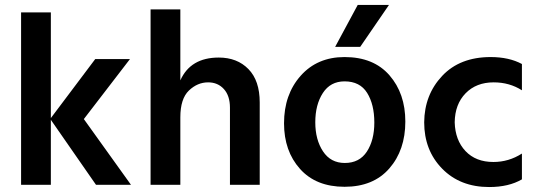

<svg xmlns="http://www.w3.org/2000/svg" viewBox="-20 -745 2162 774"><path d="M185 0H65V-695H185V-269L364 -507H504L318 -265L508 0H367L185 -262Z M1027 0H907V-311Q907 -359 882.5 -386Q858 -413 819 -413Q776 -413 741.5 -380Q707 -347 707 -272V0H587V-707H707V-421Q748 -513 862 -513Q936 -513 981.5 -466.5Q1027 -420 1027 -332Z M1614 -255Q1614 -140 1549.5 -66Q1485 8 1369 8Q1254 8 1189.5 -64Q1125 -136 1125 -248Q1125 -364 1192 -439.5Q1259 -515 1369 -515Q1486 -515 1550 -441.5Q1614 -368 1614 -255ZM1251 -252Q1251 -182 1282 -135Q1313 -88 1370 -88Q1429 -88 1459 -134Q1489 -180 1489 -251Q1489 -324 1460 -370.5Q1431 -417 1369 -417Q1312 -417 1281.5 -370Q1251 -323 1251 -252ZM1432 -556H1331L1422 -725H1548Z M2084 -22Q2031 9 1952 9Q1835 9 1762.5 -65Q1690 -139 1690 -252Q1691 -363 1762.5 -439Q1834 -515 1958 -515Q2032 -515 2084 -487V-381Q2034 -413 1970 -413Q1900 -413 1857 -369Q1814 -325 1813 -252Q1815 -180 1856.5 -136Q1898 -92 1969 -92Q2031 -92 2084 -126Z"/></svg>

Font: Hind Siliguri SemiBold
Style: Regular
Weight: 600
Designer: Jyotish Sonowal
Foundry: Indian Type Foundry
Version: Version 1.001;PS 1.0;hotconv 1.0.86;makeotf.lib2.5.63406; tt